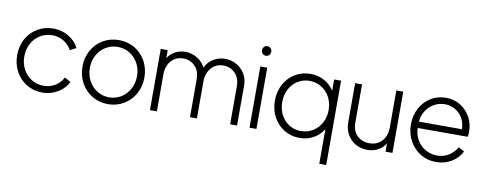

<svg xmlns="http://www.w3.org/2000/svg" viewBox="-72 -1076 4145 1639"><g transform="rotate(10 2000.5 -256.0)"><path d="M43 -266Q43 -345 77.5 -408Q112 -471 173 -507Q234 -543 310 -543Q383 -543 443.5 -506.5Q504 -470 531 -413L478 -385Q454 -431 409.5 -458Q365 -485 310 -485Q253 -485 206.5 -457Q160 -429 132.5 -379Q105 -329 105 -266Q105 -203 132.5 -153Q160 -103 206.5 -75Q253 -47 310 -47Q365 -47 409.5 -74Q454 -101 478 -148L531 -119Q504 -62 443 -25Q382 12 310 12Q234 12 173 -24.5Q112 -61 77.5 -124.5Q43 -188 43 -266Z M609 -266Q609 -344 644 -407.5Q679 -471 740.5 -507Q802 -543 878 -543Q954 -543 1015 -507Q1076 -471 1111 -407.5Q1146 -344 1146 -266Q1146 -187 1110.5 -123.5Q1075 -60 1013.5 -24Q952 12 878 12Q803 12 741.5 -24.5Q680 -61 644.5 -124.5Q609 -188 609 -266ZM878 -47Q934 -47 981 -76Q1028 -105 1055 -155Q1082 -205 1082 -266Q1082 -327 1055 -377Q1028 -427 981.5 -455.5Q935 -484 878 -484Q821 -484 774 -455.5Q727 -427 700 -377Q673 -327 673 -266Q673 -205 700 -155Q727 -105 774 -76Q821 -47 878 -47Z M1241 -531H1301V-461Q1324 -499 1364.5 -521Q1405 -543 1454 -543Q1509 -543 1556 -514Q1603 -485 1628 -437Q1650 -486 1696.5 -514.5Q1743 -543 1799 -543Q1851 -543 1896.5 -518Q1942 -493 1969 -448Q1996 -403 1996 -347V0H1936V-330Q1936 -400 1895 -442Q1854 -484 1793 -484Q1729 -484 1688.5 -438Q1648 -392 1648 -320V0H1588V-330Q1588 -400 1547.5 -442Q1507 -484 1445 -484Q1381 -484 1341 -438Q1301 -392 1301 -320V0H1241Z M2104 -531H2164V0H2104ZM2134 -712Q2151 -712 2162.5 -700.5Q2174 -689 2174 -671Q2174 -653 2163 -641Q2152 -629 2134 -629Q2117 -629 2105.5 -641Q2094 -653 2094 -671Q2094 -688 2105.5 -700Q2117 -712 2134 -712Z M2744 -101Q2713 -48 2658.5 -18Q2604 12 2538 12Q2465 12 2405 -24.5Q2345 -61 2311 -124.5Q2277 -188 2277 -266Q2277 -344 2311 -407.5Q2345 -471 2405 -507Q2465 -543 2538 -543Q2604 -543 2658 -513.5Q2712 -484 2744 -433V-531H2804V200H2744ZM2540 -48Q2597 -48 2643.5 -76.5Q2690 -105 2716.5 -154.5Q2743 -204 2743 -266Q2743 -327 2716.5 -376.5Q2690 -426 2643.5 -454.5Q2597 -483 2540 -483Q2484 -483 2438.5 -454.5Q2393 -426 2367 -376.5Q2341 -327 2341 -266Q2341 -204 2366.5 -154.5Q2392 -105 2437.5 -76.5Q2483 -48 2540 -48Z M2926 -192V-531H2986V-197Q2986 -128 3027.5 -87.5Q3069 -47 3134 -47Q3202 -47 3242.5 -92.5Q3283 -138 3283 -212V-531H3343V0H3283V-71Q3259 -32 3217.5 -10Q3176 12 3125 12Q3071 12 3025.5 -13Q2980 -38 2953 -84.5Q2926 -131 2926 -192Z M3456 -267Q3456 -345 3489.5 -408Q3523 -471 3581.5 -507Q3640 -543 3712 -543Q3783 -543 3838.5 -508.5Q3894 -474 3925 -416.5Q3956 -359 3956 -291Q3956 -268 3952 -247H3518Q3520 -188 3548 -141.5Q3576 -95 3621.5 -69.5Q3667 -44 3721 -44Q3777 -44 3820.5 -71Q3864 -98 3892 -145L3943 -118Q3915 -60 3855.5 -24Q3796 12 3721 12Q3647 12 3586.5 -24.5Q3526 -61 3491 -125Q3456 -189 3456 -267ZM3892 -302Q3892 -354 3868 -396.5Q3844 -439 3803 -463Q3762 -487 3712 -487Q3663 -487 3620.5 -463.5Q3578 -440 3551 -398Q3524 -356 3519 -302Z"/></g></svg>

Font: BLUETTI 2.0 Extralight
Style: Roman
Weight: 200
Designer: Stijn de Vries
Foundry: tokotype
Version: Version 2.005;October 31, 2023;FontCreator 14.0.0.2814 64-bi